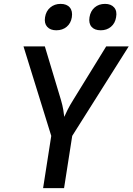

<svg xmlns="http://www.w3.org/2000/svg" viewBox="-20 -969 683 989"><path d="M202 0 244 -269 101 -730H211L294 -454Q302 -427 306 -403Q310 -379 311 -367Q316 -379 328 -403Q340 -427 357 -454L527 -730H643L352 -269L310 0ZM499 -813Q467 -813 451.5 -831Q436 -849 441 -880Q446 -912 467.5 -930.5Q489 -949 521 -949Q552 -949 568 -930.5Q584 -912 578 -880Q573 -849 551.5 -831Q530 -813 499 -813ZM270 -813Q239 -813 223 -831Q207 -849 212 -880Q217 -912 239 -930.5Q261 -949 292 -949Q324 -949 339.5 -930.5Q355 -912 350 -880Q345 -849 323.5 -831Q302 -813 270 -813Z"/></svg>

Font: JetBrains Mono NL SemiBold
Style: Italic
Weight: 600
Italic angle: -9°
Monospace: yes
Designer: Philipp Nurullin, Konstantin Bulenkov
Foundry: JetBrains
Version: Version 2.305; ttfautohint (v1.8.4.7-5d5b)